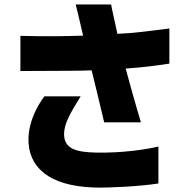

<svg xmlns="http://www.w3.org/2000/svg" viewBox="-20 -756 842 857"><path d="M445 -210H609L591 -271C579 -312 564 -364 541 -450C613 -455 663 -461 736 -472V-629C643 -617 577 -608 504 -605C493 -658 478 -721 476 -736H318C322 -722 341 -639 351 -597C263 -594 191 -593 71 -596V-439C140 -439 220 -440 285 -440C324 -440 358 -441 389 -442C407 -369 428 -283 445 -210ZM107 -137C105 -12 195 74 400 81C468 83 602 76 687 63V-102C643 -91 529 -72 407 -75C328 -77 266 -88 266 -157C266 -204 293 -250 340 -326H178C145 -281 109 -215 107 -137Z"/></svg>

Font: コーポレート・ロゴ ver3 Bold
Style: Regular
Weight: 700
Designer: [KANA_main] LOGOTYPE.JP [Source Han Sans] Ryoko NISHIZUKA 西塚涼子 (kana, bopomofo & ideographs); Paul D. Hunt (Latin, Greek
Version: Version 12.001;FEAKit 1.0